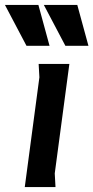

<svg xmlns="http://www.w3.org/2000/svg" viewBox="-73 -755 377 775"><path d="M151 0H27L86 -443L83 -497H207L148 -55ZM239 -735 284 -570H191L104 -735ZM82 -735 127 -570H34L-53 -735Z"/></svg>

Font: Rosario
Style: Italic
Weight: 400
Italic angle: -8.05°
Designer: Hector Gatti
Foundry: Omnibus Type
Version: Version 1.201